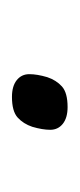

<svg xmlns="http://www.w3.org/2000/svg" viewBox="74 -465 133 321"><g transform="rotate(90 140.5 -304.5)"><path d="M142 -258Q124 -258 114 -266Q104 -274 104 -287Q104 -300 109 -317Q114 -332 124.5 -341.5Q135 -351 159 -351Q177 -351 187 -343Q197 -335 197 -322Q197 -309 192 -292Q187 -277 176.5 -267.5Q166 -258 142 -258Z"/></g></svg>

Font: IBM Plex Sans Cond Light
Style: Italic
Weight: 300
Width: 3
Italic angle: -11°
Designer: Mike Abbink, Paul van der Laan, Pieter van Rosmalen
Foundry: Bold Monday
Version: Version 1.3